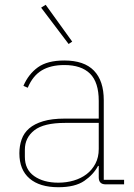

<svg xmlns="http://www.w3.org/2000/svg" viewBox="-20 -771 559 803"><path d="M422 0Q393 0 393 -29V-77H390Q371 -41 332.5 -14.5Q294 12 224 12Q146 12 103.5 -24.5Q61 -61 61 -130Q61 -161 70.5 -188Q80 -215 102 -234Q124 -253 160.5 -264Q197 -275 251 -275H393V-349Q393 -427 356.5 -463Q320 -499 249 -499Q192 -499 154.5 -476.5Q117 -454 96 -404L78 -412Q99 -461 138.5 -489.5Q178 -518 249 -518Q332 -518 373 -475.5Q414 -433 414 -352V-19H499V0ZM224 -7Q258 -7 288.5 -16Q319 -25 342 -42.5Q365 -60 379 -86.5Q393 -113 393 -148V-257H252Q163 -257 123.5 -226Q84 -195 84 -145V-115Q84 -62 123 -34.5Q162 -7 224 -7ZM152 -739 171 -751 282 -597 267 -587Z"/></svg>

Font: IBM Plex Sans Devanagari Thin
Style: Regular
Weight: 100
Designer: Mike Abbink, Paul van der Laan, Pieter van Rosmalen, Erin McLaughlin
Foundry: Bold Monday
Version: Version 1.1